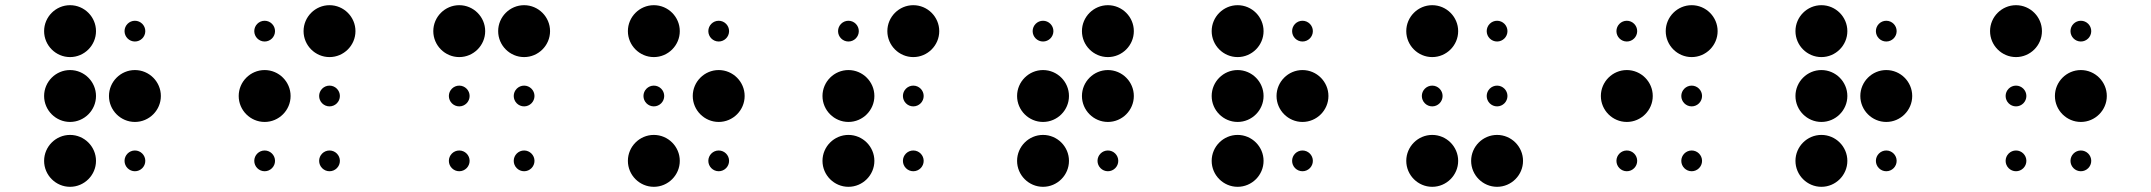

<svg xmlns="http://www.w3.org/2000/svg" viewBox="-20 -670 8290 740"><path d="M150 -550C150 -495 195 -450 250 -450C305 -450 350 -495 350 -550C350 -605 305 -650 250 -650C195 -650 150 -605 150 -550ZM150 -300C150 -245 195 -200 250 -200C305 -200 350 -245 350 -300C350 -355 305 -400 250 -400C195 -400 150 -355 150 -300ZM150 -50C150 5 195 50 250 50C305 50 350 5 350 -50C350 -105 305 -150 250 -150C195 -150 150 -105 150 -50ZM460 -550C460 -528 478 -510 500 -510C522 -510 540 -528 540 -550C540 -572 522 -590 500 -590C478 -590 460 -572 460 -550ZM400 -300C400 -245 445 -200 500 -200C555 -200 600 -245 600 -300C600 -355 555 -400 500 -400C445 -400 400 -355 400 -300ZM460 -50C460 -28 478 -10 500 -10C522 -10 540 -28 540 -50C540 -72 522 -90 500 -90C478 -90 460 -72 460 -50Z M960 -550C960 -528 978 -510 1000 -510C1022 -510 1040 -528 1040 -550C1040 -572 1022 -590 1000 -590C978 -590 960 -572 960 -550ZM900 -300C900 -245 945 -200 1000 -200C1055 -200 1100 -245 1100 -300C1100 -355 1055 -400 1000 -400C945 -400 900 -355 900 -300ZM960 -50C960 -28 978 -10 1000 -10C1022 -10 1040 -28 1040 -50C1040 -72 1022 -90 1000 -90C978 -90 960 -72 960 -50ZM1150 -550C1150 -495 1195 -450 1250 -450C1305 -450 1350 -495 1350 -550C1350 -605 1305 -650 1250 -650C1195 -650 1150 -605 1150 -550ZM1210 -300C1210 -278 1228 -260 1250 -260C1272 -260 1290 -278 1290 -300C1290 -322 1272 -340 1250 -340C1228 -340 1210 -322 1210 -300ZM1210 -50C1210 -28 1228 -10 1250 -10C1272 -10 1290 -28 1290 -50C1290 -72 1272 -90 1250 -90C1228 -90 1210 -72 1210 -50Z M1650 -550C1650 -495 1695 -450 1750 -450C1805 -450 1850 -495 1850 -550C1850 -605 1805 -650 1750 -650C1695 -650 1650 -605 1650 -550ZM1710 -300C1710 -278 1728 -260 1750 -260C1772 -260 1790 -278 1790 -300C1790 -322 1772 -340 1750 -340C1728 -340 1710 -322 1710 -300ZM1710 -50C1710 -28 1728 -10 1750 -10C1772 -10 1790 -28 1790 -50C1790 -72 1772 -90 1750 -90C1728 -90 1710 -72 1710 -50ZM1900 -550C1900 -495 1945 -450 2000 -450C2055 -450 2100 -495 2100 -550C2100 -605 2055 -650 2000 -650C1945 -650 1900 -605 1900 -550ZM1960 -300C1960 -278 1978 -260 2000 -260C2022 -260 2040 -278 2040 -300C2040 -322 2022 -340 2000 -340C1978 -340 1960 -322 1960 -300ZM1960 -50C1960 -28 1978 -10 2000 -10C2022 -10 2040 -28 2040 -50C2040 -72 2022 -90 2000 -90C1978 -90 1960 -72 1960 -50Z M2400 -550C2400 -495 2445 -450 2500 -450C2555 -450 2600 -495 2600 -550C2600 -605 2555 -650 2500 -650C2445 -650 2400 -605 2400 -550ZM2460 -300C2460 -278 2478 -260 2500 -260C2522 -260 2540 -278 2540 -300C2540 -322 2522 -340 2500 -340C2478 -340 2460 -322 2460 -300ZM2400 -50C2400 5 2445 50 2500 50C2555 50 2600 5 2600 -50C2600 -105 2555 -150 2500 -150C2445 -150 2400 -105 2400 -50ZM2710 -550C2710 -528 2728 -510 2750 -510C2772 -510 2790 -528 2790 -550C2790 -572 2772 -590 2750 -590C2728 -590 2710 -572 2710 -550ZM2650 -300C2650 -245 2695 -200 2750 -200C2805 -200 2850 -245 2850 -300C2850 -355 2805 -400 2750 -400C2695 -400 2650 -355 2650 -300ZM2710 -50C2710 -28 2728 -10 2750 -10C2772 -10 2790 -28 2790 -50C2790 -72 2772 -90 2750 -90C2728 -90 2710 -72 2710 -50Z M3210 -550C3210 -528 3228 -510 3250 -510C3272 -510 3290 -528 3290 -550C3290 -572 3272 -590 3250 -590C3228 -590 3210 -572 3210 -550ZM3150 -300C3150 -245 3195 -200 3250 -200C3305 -200 3350 -245 3350 -300C3350 -355 3305 -400 3250 -400C3195 -400 3150 -355 3150 -300ZM3150 -50C3150 5 3195 50 3250 50C3305 50 3350 5 3350 -50C3350 -105 3305 -150 3250 -150C3195 -150 3150 -105 3150 -50ZM3400 -550C3400 -495 3445 -450 3500 -450C3555 -450 3600 -495 3600 -550C3600 -605 3555 -650 3500 -650C3445 -650 3400 -605 3400 -550ZM3460 -300C3460 -278 3478 -260 3500 -260C3522 -260 3540 -278 3540 -300C3540 -322 3522 -340 3500 -340C3478 -340 3460 -322 3460 -300ZM3460 -50C3460 -28 3478 -10 3500 -10C3522 -10 3540 -28 3540 -50C3540 -72 3522 -90 3500 -90C3478 -90 3460 -72 3460 -50Z M3960 -550C3960 -528 3978 -510 4000 -510C4022 -510 4040 -528 4040 -550C4040 -572 4022 -590 4000 -590C3978 -590 3960 -572 3960 -550ZM3900 -300C3900 -245 3945 -200 4000 -200C4055 -200 4100 -245 4100 -300C4100 -355 4055 -400 4000 -400C3945 -400 3900 -355 3900 -300ZM3900 -50C3900 5 3945 50 4000 50C4055 50 4100 5 4100 -50C4100 -105 4055 -150 4000 -150C3945 -150 3900 -105 3900 -50ZM4150 -550C4150 -495 4195 -450 4250 -450C4305 -450 4350 -495 4350 -550C4350 -605 4305 -650 4250 -650C4195 -650 4150 -605 4150 -550ZM4150 -300C4150 -245 4195 -200 4250 -200C4305 -200 4350 -245 4350 -300C4350 -355 4305 -400 4250 -400C4195 -400 4150 -355 4150 -300ZM4210 -50C4210 -28 4228 -10 4250 -10C4272 -10 4290 -28 4290 -50C4290 -72 4272 -90 4250 -90C4228 -90 4210 -72 4210 -50Z M4650 -550C4650 -495 4695 -450 4750 -450C4805 -450 4850 -495 4850 -550C4850 -605 4805 -650 4750 -650C4695 -650 4650 -605 4650 -550ZM4650 -300C4650 -245 4695 -200 4750 -200C4805 -200 4850 -245 4850 -300C4850 -355 4805 -400 4750 -400C4695 -400 4650 -355 4650 -300ZM4650 -50C4650 5 4695 50 4750 50C4805 50 4850 5 4850 -50C4850 -105 4805 -150 4750 -150C4695 -150 4650 -105 4650 -50ZM4960 -550C4960 -528 4978 -510 5000 -510C5022 -510 5040 -528 5040 -550C5040 -572 5022 -590 5000 -590C4978 -590 4960 -572 4960 -550ZM4900 -300C4900 -245 4945 -200 5000 -200C5055 -200 5100 -245 5100 -300C5100 -355 5055 -400 5000 -400C4945 -400 4900 -355 4900 -300ZM4960 -50C4960 -28 4978 -10 5000 -10C5022 -10 5040 -28 5040 -50C5040 -72 5022 -90 5000 -90C4978 -90 4960 -72 4960 -50Z M5400 -550C5400 -495 5445 -450 5500 -450C5555 -450 5600 -495 5600 -550C5600 -605 5555 -650 5500 -650C5445 -650 5400 -605 5400 -550ZM5460 -300C5460 -278 5478 -260 5500 -260C5522 -260 5540 -278 5540 -300C5540 -322 5522 -340 5500 -340C5478 -340 5460 -322 5460 -300ZM5400 -50C5400 5 5445 50 5500 50C5555 50 5600 5 5600 -50C5600 -105 5555 -150 5500 -150C5445 -150 5400 -105 5400 -50ZM5710 -550C5710 -528 5728 -510 5750 -510C5772 -510 5790 -528 5790 -550C5790 -572 5772 -590 5750 -590C5728 -590 5710 -572 5710 -550ZM5710 -300C5710 -278 5728 -260 5750 -260C5772 -260 5790 -278 5790 -300C5790 -322 5772 -340 5750 -340C5728 -340 5710 -322 5710 -300ZM5650 -50C5650 5 5695 50 5750 50C5805 50 5850 5 5850 -50C5850 -105 5805 -150 5750 -150C5695 -150 5650 -105 5650 -50Z M6210 -550C6210 -528 6228 -510 6250 -510C6272 -510 6290 -528 6290 -550C6290 -572 6272 -590 6250 -590C6228 -590 6210 -572 6210 -550ZM6150 -300C6150 -245 6195 -200 6250 -200C6305 -200 6350 -245 6350 -300C6350 -355 6305 -400 6250 -400C6195 -400 6150 -355 6150 -300ZM6210 -50C6210 -28 6228 -10 6250 -10C6272 -10 6290 -28 6290 -50C6290 -72 6272 -90 6250 -90C6228 -90 6210 -72 6210 -50ZM6400 -550C6400 -495 6445 -450 6500 -450C6555 -450 6600 -495 6600 -550C6600 -605 6555 -650 6500 -650C6445 -650 6400 -605 6400 -550ZM6460 -300C6460 -278 6478 -260 6500 -260C6522 -260 6540 -278 6540 -300C6540 -322 6522 -340 6500 -340C6478 -340 6460 -322 6460 -300ZM6460 -50C6460 -28 6478 -10 6500 -10C6522 -10 6540 -28 6540 -50C6540 -72 6522 -90 6500 -90C6478 -90 6460 -72 6460 -50Z M6900 -550C6900 -495 6945 -450 7000 -450C7055 -450 7100 -495 7100 -550C7100 -605 7055 -650 7000 -650C6945 -650 6900 -605 6900 -550ZM6900 -300C6900 -245 6945 -200 7000 -200C7055 -200 7100 -245 7100 -300C7100 -355 7055 -400 7000 -400C6945 -400 6900 -355 6900 -300ZM6900 -50C6900 5 6945 50 7000 50C7055 50 7100 5 7100 -50C7100 -105 7055 -150 7000 -150C6945 -150 6900 -105 6900 -50ZM7210 -550C7210 -528 7228 -510 7250 -510C7272 -510 7290 -528 7290 -550C7290 -572 7272 -590 7250 -590C7228 -590 7210 -572 7210 -550ZM7150 -300C7150 -245 7195 -200 7250 -200C7305 -200 7350 -245 7350 -300C7350 -355 7305 -400 7250 -400C7195 -400 7150 -355 7150 -300ZM7210 -50C7210 -28 7228 -10 7250 -10C7272 -10 7290 -28 7290 -50C7290 -72 7272 -90 7250 -90C7228 -90 7210 -72 7210 -50Z M7650 -550C7650 -495 7695 -450 7750 -450C7805 -450 7850 -495 7850 -550C7850 -605 7805 -650 7750 -650C7695 -650 7650 -605 7650 -550ZM7710 -300C7710 -278 7728 -260 7750 -260C7772 -260 7790 -278 7790 -300C7790 -322 7772 -340 7750 -340C7728 -340 7710 -322 7710 -300ZM7710 -50C7710 -28 7728 -10 7750 -10C7772 -10 7790 -28 7790 -50C7790 -72 7772 -90 7750 -90C7728 -90 7710 -72 7710 -50ZM7960 -550C7960 -528 7978 -510 8000 -510C8022 -510 8040 -528 8040 -550C8040 -572 8022 -590 8000 -590C7978 -590 7960 -572 7960 -550ZM7900 -300C7900 -245 7945 -200 8000 -200C8055 -200 8100 -245 8100 -300C8100 -355 8055 -400 8000 -400C7945 -400 7900 -355 7900 -300ZM7960 -50C7960 -28 7978 -10 8000 -10C8022 -10 8040 -28 8040 -50C8040 -72 8022 -90 8000 -90C7978 -90 7960 -72 7960 -50Z"/></svg>

Font: APH Braille Shadows
Style: Regular
Weight: 400
Designer: M R Gray
Version: Version 1.1